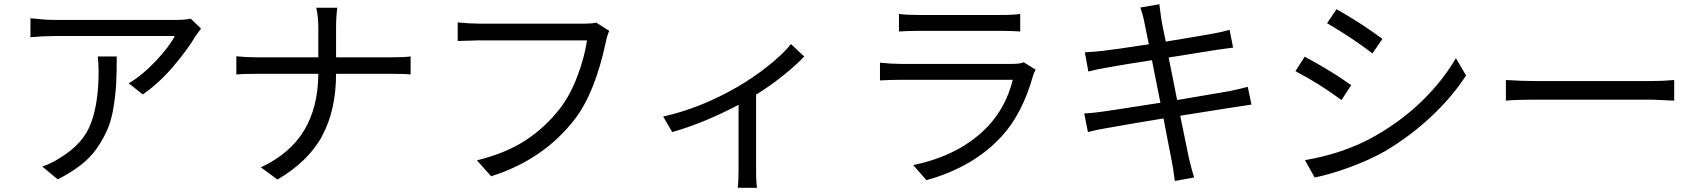

<svg xmlns="http://www.w3.org/2000/svg" viewBox="-20 -811 8040 908"><path d="M442.4 -543.9H532.2Q532.2 -467.8 529.3 -414.6Q526.4 -361.3 516.6 -301.8Q506.8 -242.2 487.8 -198.2Q468.8 -154.3 438.5 -110.4Q408.2 -66.4 361.8 -30.3Q315.4 5.9 252.9 37.1L179.7 -23.4Q222.7 -37.1 268.6 -67.4Q375 -132.8 410.6 -229.5Q446.3 -326.2 446.3 -471.7Q446.3 -508.8 442.4 -543.9ZM881.8 -722.7 930.7 -675.8Q928.7 -672.9 918.5 -659.2Q908.2 -645.5 904.3 -639.6Q866.2 -575.2 799.3 -496.6Q732.4 -418 655.3 -364.3L588.9 -417Q653.3 -455.1 716.8 -522.5Q780.3 -589.8 806.6 -640.6H238.3Q183.6 -640.6 124 -634.8V-724.6Q194.3 -716.8 238.3 -716.8H811.5Q852.5 -716.8 881.8 -722.7Z M1569.3 -540H1835Q1890.6 -540 1921.9 -543.9V-459Q1898.4 -461.9 1834 -461.9H1569.3Q1569.3 -292 1504.4 -169.9Q1439.5 -47.9 1292 38.1L1213.9 -19.5Q1352.5 -85 1418.5 -194.8Q1484.4 -304.7 1485.4 -461.9H1192.4Q1127 -461.9 1097.7 -459V-544.9Q1146.5 -540 1190.4 -540H1485.4V-674.8Q1485.4 -735.4 1475.6 -774.4H1575.2Q1569.3 -735.4 1569.3 -673.8Z M2799.8 -704.1 2861.3 -665Q2852.5 -647.5 2845.7 -615.2Q2793.9 -371.1 2697.3 -246.1Q2548.8 -54.7 2302.7 22.5L2235.4 -52.7Q2373 -86.9 2464.8 -147Q2556.6 -207 2625 -293.9Q2675.8 -358.4 2710.4 -450.2Q2745.1 -542 2755.9 -620.1H2245.1Q2223.6 -620.1 2144.5 -617.2V-705.1Q2201.2 -699.2 2245.1 -699.2H2747.1Q2781.2 -699.2 2799.8 -704.1Z M3720.7 -602.5 3783.2 -543.9Q3747.1 -504.9 3684.6 -454.6Q3622.1 -404.3 3555.7 -363.3V-8.8Q3555.7 58.6 3560.5 77.1H3468.8Q3472.7 47.9 3472.7 -8.8V-315.4Q3310.5 -229.5 3159.2 -186.5L3116.2 -259.8Q3291 -298.8 3462.9 -397.5Q3540 -441.4 3611.8 -498.5Q3683.6 -555.7 3720.7 -602.5Z M4821.3 -516.6 4877.9 -481.4Q4869.1 -465.8 4865.2 -452.1Q4815.4 -274.4 4718.8 -168Q4584 -20.5 4361.3 41L4298.8 -30.3Q4520.5 -76.2 4651.4 -212.9Q4738.3 -305.7 4769.5 -433.6H4239.3Q4194.3 -433.6 4141.6 -430.7V-514.6Q4195.3 -508.8 4239.3 -508.8H4765.6Q4806.6 -508.8 4821.3 -516.6ZM4231.4 -662.1V-745.1Q4264.6 -740.2 4321.3 -740.2H4713.9Q4774.4 -740.2 4804.7 -745.1V-662.1Q4767.6 -665 4712.9 -665H4321.3Q4272.5 -665 4231.4 -662.1Z M5880.9 -400.4 5898.4 -316.4Q5888.7 -315.4 5807.6 -302.7Q5607.4 -270.5 5561.5 -263.7Q5578.1 -180.7 5602.5 -63.5Q5615.2 -10.7 5627 28.3L5536.1 44.9Q5525.4 -33.2 5521.5 -48.8Q5519.5 -57.6 5514.2 -86.4Q5508.8 -115.2 5499.5 -162.1Q5490.2 -209 5482.4 -251Q5321.3 -224.6 5212.9 -205.1Q5173.8 -199.2 5125 -186.5L5107.4 -274.4Q5147.5 -276.4 5195.3 -283.2Q5217.8 -286.1 5258.3 -292.5Q5298.8 -298.8 5362.3 -308.6Q5425.8 -318.4 5467.8 -325.2L5427.7 -526.4Q5294.9 -505.9 5208 -490.2Q5175.8 -485.4 5127 -472.7L5110.4 -563.5Q5149.4 -565.4 5193.4 -570.3Q5248 -576.2 5413.1 -601.6Q5393.6 -699.2 5391.6 -707Q5385.7 -739.3 5373 -775.4L5462.9 -791Q5462.9 -788.1 5471.7 -721.7Q5478.5 -682.6 5493.2 -614.3Q5649.4 -639.6 5723.6 -653.3Q5757.8 -659.2 5794.9 -669.9L5811.5 -585.9Q5757.8 -579.1 5740.2 -576.2Q5719.7 -573.2 5639.2 -560.1Q5558.6 -546.9 5506.8 -539.1L5546.9 -337.9Q5670.9 -358.4 5793.9 -379.9Q5840.8 -389.6 5880.9 -400.4Z M6255.9 -701.2 6300.8 -767.6Q6420.9 -699.2 6517.6 -627L6470.7 -558.6Q6370.1 -634.8 6255.9 -701.2ZM6197.3 28.3 6151.4 -53.7Q6337.9 -85 6486.3 -169.9Q6609.4 -240.2 6706.5 -335Q6803.7 -429.7 6865.2 -536.1L6913.1 -454.1Q6847.7 -352.5 6748 -259.3Q6648.4 -166 6529.3 -95.7Q6457 -54.7 6364.3 -20.5Q6271.5 13.7 6197.3 28.3ZM6106.4 -474.6 6150.4 -543Q6287.1 -468.8 6370.1 -408.2L6324.2 -337.9Q6219.7 -415 6106.4 -474.6Z M7101.6 -335V-432.6Q7177.7 -427.7 7241.2 -427.7H7789.1Q7841.8 -427.7 7897.5 -432.6V-335Q7799.8 -339.8 7790 -339.8H7241.2Q7153.3 -339.8 7101.6 -335Z"/></svg>

Font: Gen Shin Gothic Regular
Style: Regular
Weight: 400
Designer: [Source Han Sans]
Ryoko NISHIZUKA  (kana & ideographs); Paul D. Hunt (Latin, Greek & Cyrillic); Wenlong ZHANG  (bopomofo
Version: Version 1.002.20150607